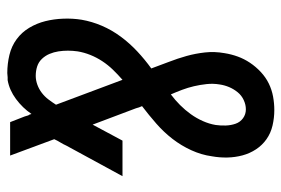

<svg xmlns="http://www.w3.org/2000/svg" viewBox="-146 -638 791 540"><g transform="rotate(90 250.0 -367.5)"><path d="M185 8Q159 8 134 2Q109 -4 89.5 -18.5Q70 -33 57.5 -54Q45 -75 39 -99Q33 -123 32 -149.5Q31 -176 35 -201Q40 -230 52 -258Q64 -286 82.5 -311Q101 -336 124 -357.5Q147 -379 172 -397Q163 -422 153.5 -446.5Q144 -471 137 -496Q130 -521 127 -548Q124 -575 129 -603Q132 -622 138.5 -640Q145 -658 156 -674.5Q167 -691 182 -705Q197 -719 214.5 -727.5Q232 -736 251 -739.5Q270 -743 289 -743Q311 -743 332.5 -738Q354 -733 371 -721Q388 -709 399.5 -691.5Q411 -674 416.5 -653.5Q422 -633 422.5 -611Q423 -589 419 -567Q415 -538 402 -509.5Q389 -481 370 -456.5Q351 -432 327 -411Q303 -390 278 -371Q280 -367 281.5 -362.5Q283 -358 284 -354L330 -232L375 -316H475L389 -158Q385 -149 380 -141Q375 -133 371 -124L417 0H323L307 -41L304 -51L302 -54L300 -60Q283 -35 258 -16.5Q233 2 205 7H197ZM245 -452Q261 -464 275 -478Q289 -492 300.5 -508Q312 -524 320 -542Q328 -560 331 -578Q333 -592 332.5 -606.5Q332 -621 327.5 -634Q323 -647 312 -655Q301 -663 287 -663Q274 -663 261 -657Q248 -651 239 -640Q230 -629 224.5 -616Q219 -603 217 -589Q214 -571 216 -552.5Q218 -534 222 -517Q226 -500 232 -484Q238 -468 245 -452ZM193 -72Q205 -72 217.5 -76.5Q230 -81 240.5 -89Q251 -97 259 -107.5Q267 -118 274 -129L204 -316Q189 -303 175.5 -289Q162 -275 151.5 -259Q141 -243 134 -225.5Q127 -208 124 -190Q122 -176 122 -162.5Q122 -149 124 -136Q126 -123 131 -111Q136 -99 145 -89.5Q154 -80 166.5 -76Q179 -72 193 -72Z"/></g></svg>

Font: Iosevka Curly Slab MdObl
Style: Regular
Weight: 500
Italic angle: -9°
Monospace: yes
Designer: Belleve Invis
Foundry: Belleve Invis
Version: Version 11.0.0; ttfautohint (v1.8.3)